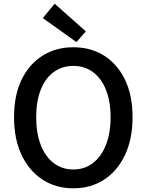

<svg xmlns="http://www.w3.org/2000/svg" viewBox="-20 -1006 794 1040"><path d="M377 14Q283 14 210.5 -33Q138 -80 97 -166.5Q56 -253 56 -371Q56 -490 97 -574.5Q138 -659 210.5 -704.5Q283 -750 377 -750Q472 -750 544 -704.5Q616 -659 657 -574.5Q698 -490 698 -371Q698 -253 657 -166.5Q616 -80 544 -33Q472 14 377 14ZM377 -88Q438 -88 483.5 -123Q529 -158 554 -221.5Q579 -285 579 -371Q579 -457 554 -519.5Q529 -582 483.5 -615.5Q438 -649 377 -649Q316 -649 270.5 -615.5Q225 -582 200.5 -519.5Q176 -457 176 -371Q176 -285 200.5 -221.5Q225 -158 270.5 -123Q316 -88 377 -88ZM394 -778 212 -908 276 -986 445 -836Z"/></svg>

Font: Noto Sans SC Medium
Style: Regular
Weight: 500
Designer: Ryoko NISHIZUKA  (kana, bopomofo & ideographs); Paul D. Hunt (Latin, Greek & Cyrillic); Sandoll Communications , Soo-you
Foundry: Adobe
Version: Version 2.004-H2;hotconv 1.0.118;makeotfexe 2.5.65603